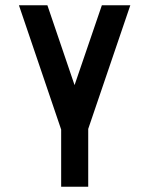

<svg xmlns="http://www.w3.org/2000/svg" viewBox="-20 -520 565 728"><path d="M211.9 188V-28.8L51.8 -500H159.7L262.7 -197.3L366.2 -500H474.1L314.5 -31.2V188Z"/></svg>

Font: Anka/Coder Condensed
Style: Bold
Weight: 700
Width: 4
Monospace: yes
Version: Version 001.100